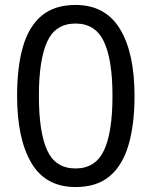

<svg xmlns="http://www.w3.org/2000/svg" viewBox="-20 -745 612 775"><path d="M523 -358Q523 -243 499 -160.5Q475 -78 423 -34Q371 10 285 10Q164 10 106.5 -87.5Q49 -185 49 -358Q49 -474 72.5 -556Q96 -638 148 -681.5Q200 -725 285 -725Q405 -725 464 -628.5Q523 -532 523 -358ZM137 -358Q137 -211 170.5 -138Q204 -65 285 -65Q365 -65 399.5 -137.5Q434 -210 434 -358Q434 -504 399.5 -577Q365 -650 285 -650Q204 -650 170.5 -577Q137 -504 137 -358Z"/></svg>

Font: Noto Sans Gothic
Style: Regular
Weight: 400
Designer: Monotype Design Team
Foundry: Monotype Imaging Inc.
Version: Version 2.001; ttfautohint (v1.8.4.7-5d5b)